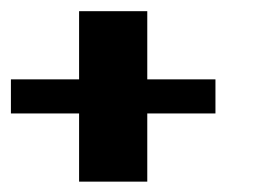

<svg xmlns="http://www.w3.org/2000/svg" viewBox="-20 -458 478 352"><path d="M0 -312.5H125V-437.5H250V-312.5H375V-250H250V-125H125V-250H0Z"/></svg>

Font: NeoDunggeunmo Pro
Style: Regular
Weight: 400
Version: Version 1.020